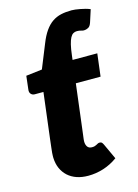

<svg xmlns="http://www.w3.org/2000/svg" viewBox="-114 -799 624 870"><g transform="rotate(-15 198.0 -364.0)"><path d="M57.5 -112Q57.5 -115.5 57.5 -120.5Q57.5 -125.5 58.2 -134.8Q59 -144 60.8 -159.2Q62.5 -174.5 65.5 -199.5L91.5 -411.5H50.5Q40 -411.5 33 -419.2Q26 -427 28.5 -442L35.5 -502.5L111 -511.5L155.5 -621.5Q169 -656 184.8 -678.2Q200.5 -700.5 219.2 -713.2Q238 -726 260.5 -731Q283 -736 310 -736Q317 -736 327.5 -734.8Q338 -733.5 350 -731.2Q362 -729 374 -725.8Q386 -722.5 395.5 -718.5L377 -661Q371.5 -644 361.5 -638.8Q351.5 -633.5 341.5 -633.5Q337.5 -633.5 334.2 -634.2Q331 -635 327.5 -636Q324 -637 319.5 -637.8Q315 -638.5 309 -638.5Q299.5 -638.5 291.8 -634Q284 -629.5 278 -618.2Q272 -607 267.2 -587.5Q262.5 -568 259 -538L256.5 -517.5H372.5L359.5 -411.5H243.5L218.5 -208Q216 -187.5 214.5 -175.8Q213 -164 212.2 -157.8Q211.5 -151.5 211.5 -149.2Q211.5 -147 211.5 -146.5Q211.5 -132 218.2 -122.2Q225 -112.5 239.5 -112.5Q247.5 -112.5 252.8 -114.2Q258 -116 262 -118.2Q266 -120.5 269.5 -122.2Q273 -124 277.5 -124Q284.5 -124 287.8 -120.8Q291 -117.5 294.5 -110.5L328.5 -37Q297.5 -14.5 262 -3.2Q226.5 8 190.5 8Q160.5 8 136.5 -0.2Q112.5 -8.5 95.2 -24.2Q78 -40 68.2 -62Q58.5 -84 57.5 -112Z"/></g></svg>

Font: Lato Black
Style: Italic
Weight: 900
Italic angle: -7°
Designer: Lukasz Dziedzic
Foundry: tyPoland Lukasz Dziedzic
Version: Version 2.007; 2014-02-27